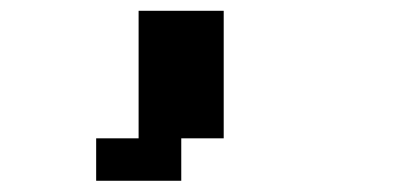

<svg xmlns="http://www.w3.org/2000/svg" viewBox="-20 -250 732 347"><path d="M153.8 76.7V0H230.5V-230.5H384.3V0H307.6V76.7Z"/></svg>

Font: Good Old DOS
Style: Regular
Weight: 400
Designer: Vasily Draigo
Foundry: Vasily Draigo
Version: 1.0